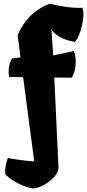

<svg xmlns="http://www.w3.org/2000/svg" viewBox="-20 -808 472 1041"><path d="M22.5 48.3C12.7 77.6 6.3 100.1 8.3 137.2C46.4 174.3 108.9 207 160.2 213.9C210.4 209.5 266.1 167 284.7 137.2C291 127 295.9 116.2 297.4 104.5L274.4 -387.7L368.2 -386.7C394.5 -422.4 396.5 -498 380.4 -531.2L268.6 -507.3L258.8 -647.5C280.3 -619.1 312 -594.2 385.3 -580.6C418.5 -612.3 444.8 -729.5 426.3 -765.6C371.1 -764.2 328.6 -769.5 248.5 -787.6C116.7 -738.8 75.7 -616.2 75.7 -616.2L91.3 -496.6L44.9 -490.7C28.8 -463.9 22.5 -425.3 29.8 -390.6L105.5 -389.6L165.5 66.9C114.7 64.9 40 52.2 22.5 48.3Z"/></svg>

Font: Fruktur
Style: Regular
Weight: 400
Designer: Viktoriya Grabowska
Foundry: Viktoriya Grabowska
Version: Version 1.002